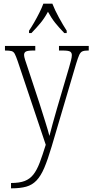

<svg xmlns="http://www.w3.org/2000/svg" viewBox="-20 -786 503 1045"><path d="M40 210Q86 210 114.5 199Q143 188 162 163.5Q181 139 196 99.5Q211 60 229 2L76 -454Q67 -480 60.5 -492.5Q54 -505 42.5 -508Q31 -511 9 -511H7V-536H172V-511H163Q131 -511 121 -505.5Q111 -500 111 -487Q111 -478 116.5 -460.5Q122 -443 132 -414L195 -223Q212 -169 227 -121.5Q242 -74 249 -46Q256 -75 266.5 -112Q277 -149 290 -195L356 -419Q362 -440 366.5 -457.5Q371 -475 371 -486Q371 -499 362 -505Q353 -511 320 -511H301V-536H463V-511H459Q439 -511 428.5 -506.5Q418 -502 411 -486.5Q404 -471 394 -438L261 12Q240 83 221 127.5Q202 172 178.5 196.5Q155 221 122.5 230Q90 239 43 239H40ZM138 -619Q151 -638 166 -664Q181 -690 194.5 -717Q208 -744 216 -766H265Q278 -732 301 -690Q324 -648 343 -619V-606H330Q301 -636 280.5 -661.5Q260 -687 241 -722Q222 -687 201 -661.5Q180 -636 151 -606H138Z"/></svg>

Font: Noto Serif Lao Condensed ExtraLight
Style: Regular
Weight: 200
Width: 3
Designer: Monotype Design Team
Foundry: Monotype Imaging Inc.
Version: Version 2.003; ttfautohint (v1.8.4.7-5d5b)